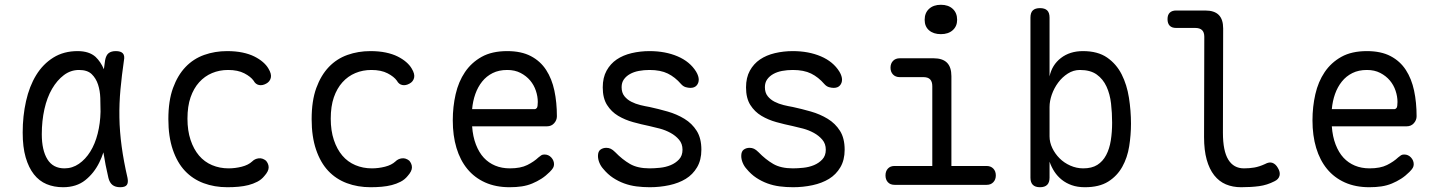

<svg xmlns="http://www.w3.org/2000/svg" viewBox="-20 -774 6040 804"><path d="M244 10Q206 10 175 -3Q144 -16 122 -44Q100 -72 87.5 -115Q75 -158 75 -219Q75 -288 89 -350.5Q103 -413 131.5 -459.5Q160 -506 203.5 -533Q247 -560 305 -560Q353 -560 380 -536Q402 -515 415 -484Q417 -502 420 -521Q424 -543 435 -551.5Q446 -560 465 -560Q486 -560 494.5 -550.5Q503 -541 499 -521Q490 -459 484.5 -400Q479 -341 480 -282Q481 -223 489.5 -160.5Q498 -98 514 -29Q518 -9 511 0.5Q504 10 483.5 10Q463 10 451 0.5Q439 -9 434 -29Q421 -84 413 -136Q406 -114 396 -94Q374 -49 337 -19.5Q300 10 244 10ZM250 -69Q283 -69 310.5 -88Q338 -107 358 -139Q378 -171 389 -214.5Q400 -258 401 -306Q401 -333 400 -363.5Q399 -394 390.5 -420Q382 -446 364 -463.5Q346 -481 311 -481Q276 -481 247.5 -459.5Q219 -438 198 -402Q177 -366 166 -317Q155 -268 155 -212Q155 -145 178.5 -107Q202 -69 250 -69Z M685 -275Q685 -352 704.5 -405.5Q724 -459 757 -493.5Q790 -528 835 -544Q880 -560 931 -560Q967 -560 995.5 -554Q1024 -548 1045 -537.5Q1066 -527 1081 -514Q1096 -501 1104 -487Q1118 -464 1114 -448Q1110 -432 1095 -424Q1079 -415 1064.5 -418Q1050 -421 1042 -436Q1030 -453 1003 -467Q976 -481 935 -481Q899 -481 868 -468Q837 -455 814 -429.5Q791 -404 778 -366.5Q765 -329 765 -277Q765 -227 778 -188Q791 -149 813.5 -122.5Q836 -96 868 -82.5Q900 -69 937 -69Q965 -69 992.5 -76Q1020 -83 1036 -98Q1047 -109 1063 -111Q1079 -113 1094 -101Q1099 -95 1102 -88Q1105 -81 1105 -73Q1105 -65 1100.5 -56Q1096 -47 1087 -37Q1075 -22 1057.5 -13Q1040 -4 1020.5 1Q1001 6 978.5 8Q956 10 932 10Q878 10 832.5 -7Q787 -24 754.5 -58.5Q722 -93 703.5 -147.5Q685 -202 685 -275Z M1285 -275Q1285 -352 1304.5 -405.5Q1324 -459 1357 -493.5Q1390 -528 1435 -544Q1480 -560 1531 -560Q1567 -560 1595.5 -554Q1624 -548 1645 -537.5Q1666 -527 1681 -514Q1696 -501 1704 -487Q1718 -464 1714 -448Q1710 -432 1695 -424Q1679 -415 1664.5 -418Q1650 -421 1642 -436Q1630 -453 1603 -467Q1576 -481 1535 -481Q1499 -481 1468 -468Q1437 -455 1414 -429.5Q1391 -404 1378 -366.5Q1365 -329 1365 -277Q1365 -227 1378 -188Q1391 -149 1413.5 -122.5Q1436 -96 1468 -82.5Q1500 -69 1537 -69Q1565 -69 1592.5 -76Q1620 -83 1636 -98Q1647 -109 1663 -111Q1679 -113 1694 -101Q1699 -95 1702 -88Q1705 -81 1705 -73Q1705 -65 1700.5 -56Q1696 -47 1687 -37Q1675 -22 1657.5 -13Q1640 -4 1620.5 1Q1601 6 1578.5 8Q1556 10 1532 10Q1478 10 1432.5 -7Q1387 -24 1354.5 -58.5Q1322 -93 1303.5 -147.5Q1285 -202 1285 -275Z M2260 -127Q2277 -127 2288.5 -114.5Q2300 -102 2300 -86Q2300 -78 2296 -71Q2292 -64 2282 -54Q2265 -37 2247 -25.5Q2229 -14 2208.5 -5.5Q2188 3 2165 6.5Q2142 10 2114 10Q2056 10 2011.5 -10Q1967 -30 1937 -66.5Q1907 -103 1891.5 -154.5Q1876 -206 1876 -270Q1876 -327 1888 -379.5Q1900 -432 1927 -472Q1954 -512 1997 -536Q2040 -560 2104 -560Q2163 -560 2203 -539Q2243 -518 2267 -481Q2291 -444 2301.5 -394.5Q2312 -345 2312 -287Q2312 -271 2300.5 -258Q2289 -245 2270 -245H1957Q1960 -202 1973 -168.5Q1986 -135 2006 -113.5Q2026 -92 2053.5 -80.5Q2081 -69 2115 -69Q2160 -69 2188 -83Q2216 -97 2235 -115Q2242 -121 2247 -124Q2252 -127 2260 -127ZM1957 -317H2219Q2224 -317 2228 -322Q2232 -327 2232 -347Q2232 -370 2224 -394Q2216 -418 2200 -437Q2184 -456 2160 -468.5Q2136 -481 2104 -481Q2069 -481 2043 -468Q2017 -455 1999 -432.5Q1981 -410 1970.5 -380.5Q1960 -351 1957 -317Z M2701 10Q2672 10 2645 6.5Q2618 3 2593.5 -6Q2569 -15 2547 -29.5Q2525 -44 2506 -67Q2496 -78 2490 -92.5Q2484 -107 2484 -121Q2484 -140 2494.5 -147.5Q2505 -155 2519 -155Q2529 -155 2537.5 -151Q2546 -147 2556 -137Q2586 -106 2618 -87.5Q2650 -69 2700 -69Q2720 -69 2744 -71.5Q2768 -74 2788.5 -82.5Q2809 -91 2823.5 -106.5Q2838 -122 2838 -147Q2838 -172 2823.5 -189Q2809 -206 2788 -217.5Q2767 -229 2743 -235.5Q2719 -242 2700 -246Q2666 -253 2631.5 -262.5Q2597 -272 2568.5 -289Q2540 -306 2522 -334.5Q2504 -363 2504 -408Q2504 -449 2520 -478Q2536 -507 2562.5 -525Q2589 -543 2625 -551.5Q2661 -560 2700 -560Q2766 -560 2817.5 -538Q2869 -516 2895 -474Q2901 -464 2903.5 -455.5Q2906 -447 2906 -441Q2906 -426 2897 -416Q2888 -406 2871 -406Q2862 -406 2851.5 -409Q2841 -412 2832 -422Q2807 -451 2776.5 -466Q2746 -481 2700 -481Q2676 -481 2655 -477Q2634 -473 2618 -464Q2602 -455 2592.5 -441.5Q2583 -428 2583 -409Q2583 -386 2594.5 -371.5Q2606 -357 2623.5 -348Q2641 -339 2661.5 -334Q2682 -329 2700 -326Q2737 -318 2775.5 -307Q2814 -296 2846 -276.5Q2878 -257 2897.5 -226Q2917 -195 2917 -147Q2917 -104 2899 -73.5Q2881 -43 2851.5 -25Q2822 -7 2782.5 1.5Q2743 10 2701 10Z M3301 10Q3272 10 3245 6.5Q3218 3 3193.5 -6Q3169 -15 3147 -29.5Q3125 -44 3106 -67Q3096 -78 3090 -92.5Q3084 -107 3084 -121Q3084 -140 3094.5 -147.5Q3105 -155 3119 -155Q3129 -155 3137.5 -151Q3146 -147 3156 -137Q3186 -106 3218 -87.5Q3250 -69 3300 -69Q3320 -69 3344 -71.5Q3368 -74 3388.5 -82.5Q3409 -91 3423.5 -106.5Q3438 -122 3438 -147Q3438 -172 3423.5 -189Q3409 -206 3388 -217.5Q3367 -229 3343 -235.5Q3319 -242 3300 -246Q3266 -253 3231.5 -262.5Q3197 -272 3168.5 -289Q3140 -306 3122 -334.5Q3104 -363 3104 -408Q3104 -449 3120 -478Q3136 -507 3162.5 -525Q3189 -543 3225 -551.5Q3261 -560 3300 -560Q3366 -560 3417.5 -538Q3469 -516 3495 -474Q3501 -464 3503.5 -455.5Q3506 -447 3506 -441Q3506 -426 3497 -416Q3488 -406 3471 -406Q3462 -406 3451.5 -409Q3441 -412 3432 -422Q3407 -451 3376.5 -466Q3346 -481 3300 -481Q3276 -481 3255 -477Q3234 -473 3218 -464Q3202 -455 3192.5 -441.5Q3183 -428 3183 -409Q3183 -386 3194.5 -371.5Q3206 -357 3223.5 -348Q3241 -339 3261.5 -334Q3282 -329 3300 -326Q3337 -318 3375.5 -307Q3414 -296 3446 -276.5Q3478 -257 3497.5 -226Q3517 -195 3517 -147Q3517 -104 3499 -73.5Q3481 -43 3451.5 -25Q3422 -7 3382.5 1.5Q3343 10 3301 10Z M4111 -79Q4129 -79 4139.5 -68Q4150 -57 4150 -39.5Q4150 -22 4139.5 -11Q4129 0 4112 0H3726Q3708 0 3698 -11Q3688 -22 3688 -39.5Q3688 -57 3698 -68Q3708 -79 3726 -79H3884V-413Q3884 -432 3875 -441.5Q3866 -451 3847 -451H3748Q3730 -451 3719.5 -462Q3709 -473 3709 -490.5Q3709 -508 3719.5 -519Q3730 -530 3748 -530H3889Q3927 -530 3945.5 -511.5Q3964 -493 3964 -455V-79ZM3920 -631Q3889 -631 3870.5 -647Q3852 -663 3852 -691Q3852 -720 3870.5 -737Q3889 -754 3920 -754Q3951 -754 3969.5 -737Q3988 -720 3988 -691Q3988 -664 3969.5 -647.5Q3951 -631 3920 -631Z M4335 10Q4315 10 4305 0Q4295 -10 4295 -30V-700Q4295 -721 4305 -730.5Q4315 -740 4335 -740Q4355 -740 4365 -730.5Q4375 -721 4375 -700V-454Q4385 -502 4422.5 -531Q4460 -560 4515 -560Q4577 -560 4616 -533Q4655 -506 4677 -462.5Q4699 -419 4707.5 -364.5Q4716 -310 4716 -256Q4716 -209 4708.5 -161.5Q4701 -114 4679.5 -75.5Q4658 -37 4620.5 -13.5Q4583 10 4523 10Q4492 10 4468 1.5Q4444 -7 4426 -21.5Q4408 -36 4395.5 -55Q4383 -74 4375 -97V-30Q4375 -10 4365 0Q4355 10 4335 10ZM4516 -69Q4552 -69 4575 -83.5Q4598 -98 4612 -124.5Q4626 -151 4631.5 -186Q4637 -221 4637 -260Q4637 -301 4632.5 -340.5Q4628 -380 4613.5 -411.5Q4599 -443 4572.5 -462Q4546 -481 4502 -481Q4475 -481 4451.5 -466Q4428 -451 4411 -428Q4394 -405 4384.5 -378Q4375 -351 4375 -326V-203Q4375 -178 4386.5 -154Q4398 -130 4417 -111Q4436 -92 4462 -80.5Q4488 -69 4516 -69Z M5101 -218Q5101 -142 5123.5 -105.5Q5146 -69 5189 -69Q5212 -69 5232.5 -72.5Q5253 -76 5277 -87Q5295 -97 5308.5 -92Q5322 -87 5331 -71Q5342 -53 5338 -38Q5334 -23 5317 -15Q5286 1 5252.5 5.5Q5219 10 5177 10Q5142 10 5113.5 -2Q5085 -14 5064.5 -40Q5044 -66 5033 -105.5Q5022 -145 5022 -200L5023 -620Q5023 -639 5013.5 -648Q5004 -657 4985 -657H4905Q4887 -657 4878 -666.5Q4869 -676 4869 -694Q4869 -712 4878.5 -721Q4888 -730 4905 -730H5027Q5065 -730 5083.5 -711.5Q5102 -693 5102 -655Z M5860 -127Q5877 -127 5888.5 -114.5Q5900 -102 5900 -86Q5900 -78 5896 -71Q5892 -64 5882 -54Q5865 -37 5847 -25.5Q5829 -14 5808.5 -5.5Q5788 3 5765 6.5Q5742 10 5714 10Q5656 10 5611.5 -10Q5567 -30 5537 -66.5Q5507 -103 5491.5 -154.5Q5476 -206 5476 -270Q5476 -327 5488 -379.5Q5500 -432 5527 -472Q5554 -512 5597 -536Q5640 -560 5704 -560Q5763 -560 5803 -539Q5843 -518 5867 -481Q5891 -444 5901.5 -394.5Q5912 -345 5912 -287Q5912 -271 5900.5 -258Q5889 -245 5870 -245H5557Q5560 -202 5573 -168.5Q5586 -135 5606 -113.5Q5626 -92 5653.5 -80.5Q5681 -69 5715 -69Q5760 -69 5788 -83Q5816 -97 5835 -115Q5842 -121 5847 -124Q5852 -127 5860 -127ZM5557 -317H5819Q5824 -317 5828 -322Q5832 -327 5832 -347Q5832 -370 5824 -394Q5816 -418 5800 -437Q5784 -456 5760 -468.5Q5736 -481 5704 -481Q5669 -481 5643 -468Q5617 -455 5599 -432.5Q5581 -410 5570.5 -380.5Q5560 -351 5557 -317Z"/></svg>

Font: Maple Mono NL Light
Style: Regular
Weight: 300
Monospace: yes
Designer: subframe7536
Version: Version 7.000